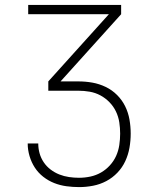

<svg xmlns="http://www.w3.org/2000/svg" viewBox="-20 -540 640 783"><path d="M303 223Q277 223 251 219.5Q225 216 201 206.5Q177 197 156.5 181Q136 165 122 143.5Q108 122 100.5 96.5Q93 71 93 46V45H136Q136 66 141.5 85.5Q147 105 158.5 122Q170 139 186.5 151.5Q203 164 222 171.5Q241 179 261.5 182Q282 185 302 185Q326 185 349 180Q372 175 392 163.5Q412 152 428 134.5Q444 117 453.5 96Q463 75 466.5 51.5Q470 28 470 5Q470 -18 466.5 -41Q463 -64 453 -85Q443 -106 426.5 -123Q410 -140 389.5 -151Q369 -162 346 -166Q323 -170 300 -170H177V-208L424 -482H95V-520H474V-482L227 -208H300Q329 -208 357 -203Q385 -198 411 -185.5Q437 -173 457.5 -152.5Q478 -132 490.5 -106.5Q503 -81 508 -52.5Q513 -24 513 5Q513 34 508 62.5Q503 91 491 117Q479 143 459 164Q439 185 413.5 198.5Q388 212 359.5 217.5Q331 223 303 223Z"/></svg>

Font: Iosevka Aile Extralight
Style: Regular
Weight: 200
Designer: Belleve Invis
Foundry: Belleve Invis
Version: Version 31.1.0; ttfautohint (v1.8.4)